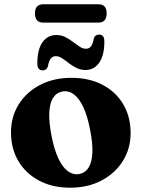

<svg xmlns="http://www.w3.org/2000/svg" viewBox="-20 -849 651 882"><path d="M308.5 -491.5Q389.7 -491.5 450.8 -459.5Q511.9 -427.6 545.9 -370.4Q580 -313.2 580 -237.6Q580 -166.8 544.6 -109.9Q509.2 -53.1 446.7 -20Q384.3 13.2 302 13.2Q220.8 13.2 159.8 -19.2Q98.7 -51.5 64.6 -108.7Q30.5 -166 30.5 -240.7Q30.5 -312.8 65.9 -369.4Q101.3 -426 163.7 -458.7Q226.2 -491.5 308.5 -491.5ZM344.6 -49.7Q371.2 -54.7 386.6 -78.7Q402 -102.8 404.3 -146.7Q406.5 -190.6 393.5 -255.1Q381.2 -318.1 362.1 -358.4Q342.9 -398.7 318.4 -416.4Q293.8 -434.1 265.9 -428.6Q239.3 -423.6 223.9 -399.6Q208.5 -375.5 206.4 -331.8Q204.4 -288.1 217 -223.2Q229.3 -160.6 248.6 -120.1Q268 -79.6 292.3 -62.1Q316.7 -44.6 344.6 -49.7ZM372.3 -527.5Q350 -527.5 330.9 -537Q311.9 -546.6 295.7 -559.2Q279.6 -571.9 265.1 -581.4Q250.6 -591 236.5 -591Q220.9 -591 212.5 -579.2Q204.1 -567.5 199.7 -542.9Q193.7 -525.7 175.7 -525.7Q151.5 -525.7 151.5 -557.3Q151.5 -621.7 175.2 -654.9Q198.8 -688.2 238.6 -688.2Q261.4 -688.2 280.2 -678.6Q299 -669.1 315.1 -656.6Q331.3 -644.2 345.8 -634.6Q360.3 -625.1 374.5 -625.1Q390.5 -625.1 398.8 -637.1Q407.2 -649.1 411.2 -673.3Q417.2 -690.1 435.6 -690.1Q459.4 -690.1 459.4 -658.9Q459.4 -594.4 435.7 -560.9Q412.1 -527.5 372.3 -527.5ZM140.6 -787.1Q140.6 -809.1 150.4 -819.2Q160.1 -829.3 177.9 -829.3H432.6Q450.4 -829.3 460.1 -819.4Q469.9 -809.5 469.9 -787.4Q469.9 -765.4 460.1 -755.3Q450.4 -745.3 432.6 -745.3H177.9Q160.1 -745.3 150.4 -755.5Q140.6 -765.8 140.6 -787.1Z"/></svg>

Font: Fraunces
Style: Regular
Weight: 900
Version: Version 1.000;[b76b70a41]